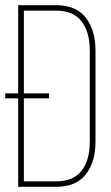

<svg xmlns="http://www.w3.org/2000/svg" viewBox="-30 -720 426 740"><path d="M40 -700H186Q263 -700 300.5 -652Q338 -604 338 -525V-174Q338 -95 300.5 -47.5Q263 0 187 0H40V-341H-10V-360H40ZM159 -360V-341H62V-21H186Q253 -21 284.5 -62Q316 -103 316 -173V-526Q316 -596 284.5 -637.5Q253 -679 186 -679H62V-360Z"/></svg>

Font: TypoPRO Bebas Neue
Style: Regular
Weight: 300
Designer: Ryoichi Tsunekawa
Foundry: Ryoichi Tsunekawa
Version: Version 001.003